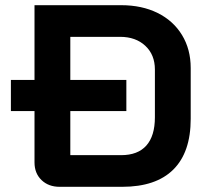

<svg xmlns="http://www.w3.org/2000/svg" viewBox="-20 -720 793 740"><path d="M715 -458V-262Q715 -133 648 -66.5Q581 0 451 0H210Q167 0 140 -26Q113 -52 113 -94V-292H22V-412H113V-700H447Q527 -700 587.5 -670Q648 -640 681.5 -585Q715 -530 715 -458ZM577 -452Q577 -509 540 -543.5Q503 -578 443 -578H251V-412H467V-292H251V-122H447Q511 -122 544 -159Q577 -196 577 -268Z"/></svg>

Font: Bai Jamjuree
Style: Bold
Weight: 700
Designer: Katatrad Aksorn Co.,Ltd.
Foundry: Cadson Demak Co.,Ltd.
Version: Version 1.000; ttfautohint (v1.6)